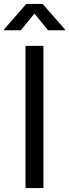

<svg xmlns="http://www.w3.org/2000/svg" viewBox="-45 -962 352 982"><path d="M177.2 -727.5V0H85.4V-727.5ZM61 -807.1H-24.9V-811L89.4 -941.9H172.9L287.6 -811V-807.1H200.7L131.3 -892.6Z"/></svg>

Font: Inter 17pt
Style: Regular
Weight: 400
Version: Version 4.001;git-66647c0bb